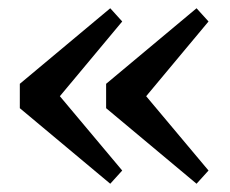

<svg xmlns="http://www.w3.org/2000/svg" viewBox="-20 -485 558 465"><path d="M247 -40 28 -223V-282L247 -465L276 -433L125 -252L276 -72ZM456 -40 237 -223V-282L456 -465L485 -433L334 -252L485 -72Z"/></svg>

Font: Source Serif Pro SemiBold
Style: Regular
Weight: 600
Designer: Frank Grießhammer
Foundry: Adobe Systems Incorporated
Version: Version 3.001;hotconv 1.0.111;makeotfexe 2.5.65597